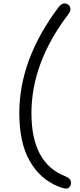

<svg xmlns="http://www.w3.org/2000/svg" viewBox="-20 -872 461 1112"><path d="M365.2 220.2Q347.7 220.2 317.9 208Q211.9 165.5 151.9 59.8Q91.8 -45.9 91.8 -216.8Q91.8 -529.3 319.8 -831.1Q335.9 -852.1 353 -852.1Q369.6 -852.1 378.9 -841.8Q388.2 -831.5 388.2 -816.9Q388.2 -806.2 374 -787.1Q162.1 -507.8 162.1 -216.8Q162.1 72.3 356 147.9Q391.1 161.1 391.1 186Q391.1 199.7 383.1 210Q375 220.2 365.2 220.2Z"/></svg>

Font: Shantell Sans Irregular Bouncy
Style: Regular
Weight: 300
Designer: Stephen Nixon, Anya Danilova, Shantell Martin
Foundry: Arrow Type
Version: Version 1.006;[9816181b4]